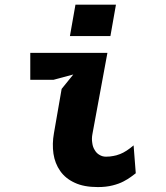

<svg xmlns="http://www.w3.org/2000/svg" viewBox="-20 -770 690 799"><path d="M294 -750.5 271 -620H439.5L462.5 -750.5ZM285 -460 236.5 -400 204.5 -216Q196.5 -171 202.5 -130Q208.5 -90 230.5 -58.5Q252.5 -27 291 -9.5Q329 8.5 387 8.5Q422 8.5 449 1.5Q475 -5 494 -15Q513 -25 525 -34Q540.5 -46 545 -49L536 -165Q522.5 -153.5 507.5 -143.5Q492 -133.5 480 -129Q463 -122.5 452 -121Q438 -118 421 -118Q406 -118 394 -125.5Q382 -132 374.5 -145Q366 -158 364 -175Q361 -193 364.5 -211.5L427 -550H106V-438H203Z"/></svg>

Font: B612
Style: Regular
Weight: 700
Italic angle: -10°
Designer: Nicolas Chauveau, Thomas Paillot, Jonathan Favre-Lamarine, Jean-Luc Vinot
Foundry: AIRBUS
Version: Version 1.008